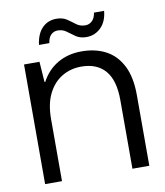

<svg xmlns="http://www.w3.org/2000/svg" viewBox="-76 -720 673 784"><g transform="rotate(-10 260.0 -328.5)"><path d="M48 0V-496H112L118 -411H121Q146 -458 189 -483Q232 -508 288 -508Q346 -508 389 -485Q432 -462 456 -414.5Q480 -367 480 -293V0H410V-285Q410 -367 375.5 -407Q341 -447 276 -447Q231 -447 195 -425Q159 -403 138.5 -361Q118 -319 118 -257V0ZM319 -562Q293 -562 275.5 -574Q258 -586 243 -597.5Q228 -609 207 -609Q191 -609 179.5 -598Q168 -587 165 -564H122Q128 -610 151.5 -633.5Q175 -657 210 -657Q236 -657 253 -645.5Q270 -634 285.5 -622Q301 -610 323 -610Q339 -610 351 -621.5Q363 -633 366 -655H408Q404 -611 379 -586.5Q354 -562 319 -562Z"/></g></svg>

Font: DM Sans 36pt Light
Style: Regular
Weight: 300
Designer: Colophon Foundry, Jonny Pinhorn
Foundry: Colophon Foundry
Version: Version 4.004;gftools[0.9.30]